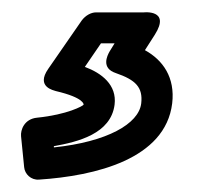

<svg xmlns="http://www.w3.org/2000/svg" viewBox="-20 -48 353 310"><path d="M117 60 143 22H165L157 35C153 42 143 62 167 70C199 81 211 93 208 119C204 152 153 181 67 190V188C106 181 159 168 165 121C169 89 144 70 117 60ZM58 63C37 93 68 98 70 99C117 110 115 121 115 121C114 123 89 137 40 142C19 144 13 162 14 172L19 222C20 233 30 243 43 242C134 236 247 209 258 119C263 77 243 49 214 33L230 8C256 -33 212 -28 212 -28H135C127 -28 118 -23 112 -15Z"/></svg>

Font: Falling Sky
Style: ExtOuObl
Weight: 400
Designer: Paul D. Hunt
Foundry: Adobe Systems Incorporated
Version: Version 1.02